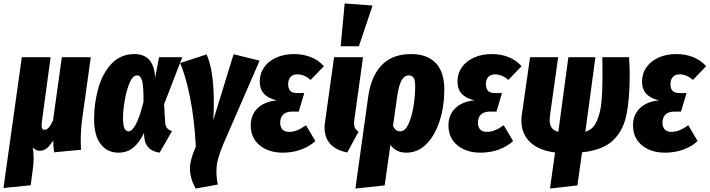

<svg xmlns="http://www.w3.org/2000/svg" viewBox="-55 -863 4095 1108"><path d="M411 -53Q411 -14 413 1L258 16Q252 -16 252 -52Q232 -21 214.5 -7Q197 7 175 7Q149 7 134 -13Q139 15 139 49Q139 83 134 117L122 206L-35 222L71 -533H237L187 -163Q185 -145 185 -140Q185 -126 189 -120Q193 -114 202 -114Q227 -114 251 -168L302 -533H469L420 -182Q411 -116 411 -53Z M840 -413 863 -533H997L892 -262L898 -160Q899 -136 909 -124Q919 -112 938 -107L866 18Q781 6 777 -78L776 -96Q749 -39 713.5 -10.5Q678 18 629 18Q564 18 526 -31.5Q488 -81 488 -175Q488 -267 512 -353Q536 -439 588.5 -495Q641 -551 721 -551Q778 -551 808 -515.5Q838 -480 840 -413ZM655 -182Q655 -141 663 -123Q671 -105 687 -105Q707 -105 729 -145.5Q751 -186 773 -275Q774 -362 765.5 -395Q757 -428 736 -428Q711 -428 693 -385.5Q675 -343 665 -284.5Q655 -226 655 -182Z M1179 -268Q1179 -223 1176 -170L1293 -550L1443 -513L1232 -27Q1212 21 1203 55.5Q1194 90 1194 126Q1194 165 1202 202L1074 225Q1041 164 1041 111Q1041 60 1075 -17Q1067 -176 1041 -304Q1015 -432 984 -499L1137 -549Q1179 -458 1179 -268Z M1392 -140Q1392 -200 1431.5 -238.5Q1471 -277 1542 -284Q1444 -306 1444 -392Q1444 -439 1469.5 -475Q1495 -511 1540 -531Q1585 -551 1642 -551Q1693 -551 1737.5 -534Q1782 -517 1814 -481L1738 -402Q1700 -434 1661 -434Q1635 -434 1621.5 -418.5Q1608 -403 1608 -377Q1608 -352 1620 -339Q1632 -326 1661 -326H1701L1669 -219H1631Q1596 -219 1579 -201.5Q1562 -184 1562 -155Q1562 -130 1575 -116Q1588 -102 1614 -102Q1637 -102 1659.5 -111Q1682 -120 1711 -140L1765 -49Q1730 -17 1681.5 0.5Q1633 18 1577 18Q1495 18 1443.5 -24.5Q1392 -67 1392 -140Z M1990 -174Q1988 -158 1988 -152Q1988 -135 1994 -123.5Q2000 -112 2014 -103L1949 17Q1818 -10 1818 -127Q1818 -143 1821 -161L1873 -533H2040ZM1934 -843 2095 -831 2016 -596H1911Z M2509 -346Q2509 -250 2482.5 -166.5Q2456 -83 2406.5 -32.5Q2357 18 2290 18Q2230 18 2198 -27L2165 207L1996 225L2070 -306Q2087 -425 2148.5 -488Q2210 -551 2317 -551Q2410 -551 2459.5 -499.5Q2509 -448 2509 -346ZM2341 -365Q2341 -400 2332 -414Q2323 -428 2305 -428Q2278 -428 2262 -399Q2246 -370 2236 -300L2213 -136Q2221 -120 2230.5 -112.5Q2240 -105 2254 -105Q2283 -105 2302.5 -148Q2322 -191 2331.5 -251.5Q2341 -312 2341 -365Z M2533 -140Q2533 -200 2572.5 -238.5Q2612 -277 2683 -284Q2585 -306 2585 -392Q2585 -439 2610.5 -475Q2636 -511 2681 -531Q2726 -551 2783 -551Q2834 -551 2878.5 -534Q2923 -517 2955 -481L2879 -402Q2841 -434 2802 -434Q2776 -434 2762.5 -418.5Q2749 -403 2749 -377Q2749 -352 2761 -339Q2773 -326 2802 -326H2842L2810 -219H2772Q2737 -219 2720 -201.5Q2703 -184 2703 -155Q2703 -130 2716 -116Q2729 -102 2755 -102Q2778 -102 2800.5 -111Q2823 -120 2852 -140L2906 -49Q2871 -17 2822.5 0.5Q2774 18 2718 18Q2636 18 2584.5 -24.5Q2533 -67 2533 -140Z M3304 16 3277 207 3119 225 3148 17Q3053 5 3003.5 -43.5Q2954 -92 2954 -165Q2954 -187 2956 -198L3004 -533H3166L3119 -197Q3117 -177 3117 -170Q3117 -142 3129 -125.5Q3141 -109 3167 -102L3225 -533H3381L3323 -103Q3366 -114 3388 -162Q3410 -210 3416 -276Q3422 -342 3422 -437Q3422 -502 3421 -533H3575Q3579 -475 3579 -439Q3579 -287 3559 -195.5Q3539 -104 3479.5 -50Q3420 4 3304 16Z M3598 -140Q3598 -200 3637.5 -238.5Q3677 -277 3748 -284Q3650 -306 3650 -392Q3650 -439 3675.5 -475Q3701 -511 3746 -531Q3791 -551 3848 -551Q3899 -551 3943.5 -534Q3988 -517 4020 -481L3944 -402Q3906 -434 3867 -434Q3841 -434 3827.5 -418.5Q3814 -403 3814 -377Q3814 -352 3826 -339Q3838 -326 3867 -326H3907L3875 -219H3837Q3802 -219 3785 -201.5Q3768 -184 3768 -155Q3768 -130 3781 -116Q3794 -102 3820 -102Q3843 -102 3865.5 -111Q3888 -120 3917 -140L3971 -49Q3936 -17 3887.5 0.5Q3839 18 3783 18Q3701 18 3649.5 -24.5Q3598 -67 3598 -140Z"/></svg>

Font: Fira Sans Extra Condensed ExtraBold
Style: Italic
Weight: 800
Width: 3
Italic angle: -8°
Designer: Carrois Corporate & Edenspiekermann AG
Foundry: Carrois Corporate GbR & Edenspiekermann AG
Version: Version 4.203